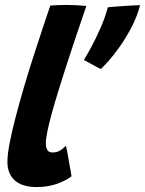

<svg xmlns="http://www.w3.org/2000/svg" viewBox="-20 -737 587 777"><path d="M269.5 -23.5Q251 -8.5 213.5 5.8Q176 20 129 20Q69.5 20 39.8 -7Q10 -34 10 -82Q10 -111.5 19 -158Q28 -204.5 43 -262Q58 -319.5 76.2 -381.8Q94.5 -444 114.2 -505.2Q134 -566.5 152 -620.5Q170 -674.5 183.5 -714.5Q220 -717 250 -717Q269.5 -717 288.2 -716Q307 -715 329.5 -713Q307.5 -649 287 -588Q266.5 -527 248.2 -470.5Q230 -414 214.8 -364.5Q199.5 -315 188.5 -274.5Q177.5 -234 171.5 -204Q165.5 -174 165.5 -157Q165.5 -140 171.5 -130Q177.5 -120 192.5 -120Q210 -120 223 -127.8Q236 -135.5 246.5 -147.5Q248.5 -141.5 251.8 -123.8Q255 -106 258.8 -84.2Q262.5 -62.5 265.8 -45.2Q269 -28 269.5 -23.5ZM547 -716Q534.5 -669 512 -626.2Q489.5 -583.5 464.8 -548.5Q440 -513.5 419 -490Q398 -466.5 388 -457.5Q381.5 -460.5 366.2 -468.8Q351 -477 337 -484.8Q323 -492.5 319.5 -494.5Q331 -512.5 349.2 -546.2Q367.5 -580 386.2 -622.5Q405 -665 416.5 -707.5Q422.5 -708.5 439.8 -709.8Q457 -711 478 -712.5Q499 -714 518 -715Q537 -716 547 -716Z"/></svg>

Font: Grandstander Thin
Style: Bold Italic
Weight: 700
Italic angle: -15°
Version: Version 1.200